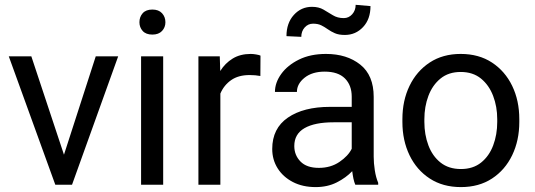

<svg xmlns="http://www.w3.org/2000/svg" viewBox="-20 -760 2201 790"><path d="M108.9 -528.3 243.2 -123.5 374 -528.3H466.3L276.4 0H207.5L16.1 -528.3Z M553.7 -668.5Q553.7 -690.4 567.1 -705.6Q580.6 -720.7 606.9 -720.7Q632.8 -720.7 646.7 -705.6Q660.6 -690.4 660.6 -668.5Q660.6 -647.5 646.7 -632.6Q632.8 -617.7 606.9 -617.7Q580.6 -617.7 567.1 -632.6Q553.7 -647.5 553.7 -668.5ZM651.4 -528.3V0H560.5V-528.3Z M1051.8 -531.2 1051.3 -447.3Q1031.2 -451.2 1007.3 -451.2Q960.9 -451.2 931.2 -430.4Q901.4 -409.7 886.7 -375V0H796.4V-528.3H884.3L886.2 -467.8Q906.2 -500 937.3 -519Q968.3 -538.1 1011.7 -538.1Q1021.5 -538.1 1034.2 -535.9Q1046.9 -533.7 1051.8 -531.2Z M1441.9 0Q1437.5 -9.8 1434.3 -24.7Q1431.2 -39.6 1429.2 -55.7Q1403.8 -28.8 1365.7 -9.5Q1327.6 9.8 1278.8 9.8Q1225.1 9.8 1184.8 -11.2Q1144.5 -32.2 1122.3 -67.6Q1100.1 -103 1100.1 -147Q1100.1 -231.9 1164.6 -276.1Q1229 -320.3 1337.9 -320.3H1427.2V-362.3Q1427.2 -409.2 1399.2 -437.3Q1371.1 -465.3 1315.9 -465.3Q1264.6 -465.3 1233.2 -440.2Q1201.7 -415 1201.7 -381.8H1111.3Q1111.3 -419.9 1137.2 -455.8Q1163.1 -491.7 1210.2 -514.9Q1257.3 -538.1 1321.3 -538.1Q1407.2 -538.1 1462.4 -494.1Q1517.6 -450.2 1517.6 -361.3V-115.2Q1517.6 -88.9 1522.2 -59.1Q1526.9 -29.3 1536.1 -7.8V0ZM1292 -69.3Q1340.8 -69.3 1376.7 -93.8Q1412.6 -118.2 1427.2 -147.9V-256.8H1352.5Q1274.9 -256.8 1232.9 -232.7Q1190.9 -208.5 1190.9 -159.2Q1190.9 -121.6 1216.3 -95.5Q1241.7 -69.3 1292 -69.3ZM1443.4 -740.2 1504.4 -734.9Q1504.4 -681.2 1473.9 -648.7Q1443.4 -616.2 1398.9 -616.2Q1374 -616.2 1357.9 -623.3Q1341.8 -630.4 1329.1 -639.4Q1316.4 -648.4 1302.5 -655.5Q1288.6 -662.6 1268.1 -662.6Q1247.6 -662.6 1233.6 -647Q1219.7 -631.3 1219.7 -608.4L1158.7 -611.3Q1158.7 -665 1189 -698.5Q1219.2 -731.9 1263.7 -731.9Q1291.5 -731.9 1311 -720.5Q1330.6 -709 1349.6 -697.3Q1368.7 -685.5 1394.5 -685.5Q1415 -685.5 1429.2 -701.4Q1443.4 -717.3 1443.4 -740.2Z M1635.7 -258.3V-269.5Q1635.7 -346.2 1665 -406.7Q1694.3 -467.3 1748 -502.7Q1801.8 -538.1 1875.5 -538.1Q1950.2 -538.1 2004.2 -502.7Q2058.1 -467.3 2087.4 -406.7Q2116.7 -346.2 2116.7 -269.5V-258.3Q2116.7 -182.1 2087.4 -121.3Q2058.1 -60.5 2004.4 -25.4Q1950.7 9.8 1876.5 9.8Q1802.2 9.8 1748.3 -25.4Q1694.3 -60.5 1665 -121.3Q1635.7 -182.1 1635.7 -258.3ZM1726.1 -269.5V-258.3Q1726.1 -206.1 1742.7 -161.9Q1759.3 -117.7 1792.7 -91.1Q1826.2 -64.5 1876.5 -64.5Q1926.3 -64.5 1959.5 -91.1Q1992.7 -117.7 2009.3 -161.9Q2025.9 -206.1 2025.9 -258.3V-269.5Q2025.9 -321.3 2009 -365.5Q1992.2 -409.7 1959 -436.8Q1925.8 -463.9 1875.5 -463.9Q1825.7 -463.9 1792.5 -436.8Q1759.3 -409.7 1742.7 -365.5Q1726.1 -321.3 1726.1 -269.5Z"/></svg>

Font: Vazirmatn FD
Style: Regular
Weight: 400
Designer: Saber Rastikerdar
Foundry: Saber Rastikerdar
Version: Version 33.001